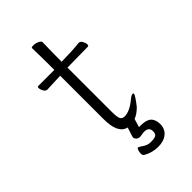

<svg xmlns="http://www.w3.org/2000/svg" viewBox="-250 -723 1001 1001"><g transform="rotate(-45 250.0 -222.5)"><path d="M211 173Q203 168 203 155.5Q203 143 207 132.5Q211 122 215 122Q219 123 231 130Q256 150 282.5 150Q309 150 320 144Q331 138 331 118Q331 87 296 87Q296 87 293 87Q290 87 264 91Q249 91 241.5 83Q234 75 234 68.5Q234 62 239 48.5Q244 35 251 11L246 9Q193 -6 193 -110V-429L95 -425Q83 -425 75.5 -438.5Q68 -452 68 -464Q68 -472 76 -472H193V-477Q193 -556 191 -635Q191 -640 206 -640Q221 -640 236.5 -633Q252 -626 252 -617Q250 -549 250 -480V-475Q329 -476 382 -482Q394 -482 401.5 -468.5Q409 -455 409 -444.5Q409 -434 402 -434L250 -432V-108Q250 -66 257 -53.5Q264 -41 281 -41Q319 -41 368 -82Q383 -95 393 -95Q399 -95 399 -90Q396 -77 360 -31Q334 -5 308 5L294 51H306Q348 51 366 68Q384 85 384 119Q384 153 359.5 174Q335 195 292 195Q249 195 211 173Z"/></g></svg>

Font: Moon Stars Kai HW Light
Style: Regular
Weight: 300
Designer: GuiWonder
Version: Version 1.101